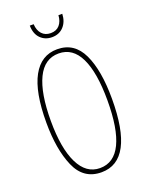

<svg xmlns="http://www.w3.org/2000/svg" viewBox="-166 -984 829 1077"><g transform="rotate(-20 248.0 -445.5)"><path d="M249 10Q142 10 97 -94Q52 -198 52 -358Q52 -540 102.5 -632Q153 -724 249 -724Q351 -724 397.5 -626Q444 -528 444 -358Q444 10 249 10ZM249 -15Q333 -15 375 -102Q417 -189 417 -358Q417 -524 375 -611.5Q333 -699 249 -699Q164 -699 121.5 -611Q79 -523 79 -358Q79 -194 123 -104.5Q167 -15 249 -15ZM247 -797Q206 -797 179 -824Q152 -851 151 -901H174Q176 -864 195.5 -842.5Q215 -821 248 -821Q282 -821 301 -843Q320 -865 322 -901H345Q343 -854 316.5 -825.5Q290 -797 247 -797Z"/></g></svg>

Font: Noto Sans Display Thin Cond
Style: Regular
Weight: 250
Width: 3
Designer: Monotype Design team
Foundry: Monotype Imaging Inc.
Version: Version 1.000